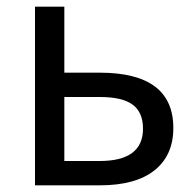

<svg xmlns="http://www.w3.org/2000/svg" viewBox="-20 -556 585 576"><path d="M85 0V-536H173V-338H279Q500 -338 500 -172Q500 -90 443.5 -45Q387 0 279 0ZM173 -73H279Q409 -73 409 -170Q409 -219 378 -242Q347 -265 279 -265H173Z"/></svg>

Font: Noto Sans Living
Style: Regular
Weight: 400
Designer: Monotype Design Team
Foundry: Monotype Imaging Inc.
Version: Version 2.013; ttfautohint (v1.8.4.7-5d5b)